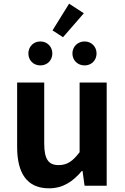

<svg xmlns="http://www.w3.org/2000/svg" viewBox="-20 -1008 677 1042"><path d="M322 -806 435 -936 355 -988 265 -843ZM199 -653C237 -653 264 -681 264 -718C264 -754 237 -783 199 -783C161 -783 134 -754 134 -718C134 -681 161 -653 199 -653ZM439 -653C477 -653 504 -681 504 -718C504 -754 477 -783 439 -783C401 -783 373 -754 373 -718C373 -681 401 -653 439 -653ZM246 14C322 14 376 -23 424 -80H428L439 0H559V-560H412V-182C374 -132 344 -112 298 -112C244 -112 220 -143 220 -229V-560H73V-210C73 -70 125 14 246 14Z"/></svg>

Font: Noto Sans JP
Style: Bold
Weight: 700
Designer: Ryoko NISHIZUKA  (kana, bopomofo & ideographs); Paul D. Hunt (Latin, Greek & Cyrillic); Sandoll Communications , Soo-you
Foundry: Adobe
Version: Version 2.002;hotconv 1.0.116;makeotfexe 2.5.65601